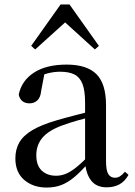

<svg xmlns="http://www.w3.org/2000/svg" viewBox="-20 -827 605 862"><path d="M189 15Q129 15 89 -19Q49 -53 49 -116Q49 -156 66.5 -187Q84 -218 125 -242.5Q166 -267 235 -287Q276 -299 323 -311Q370 -323 410 -333V-308Q370 -298 329.5 -286.5Q289 -275 257 -263Q196 -240 169.5 -207.5Q143 -175 143 -130Q143 -84 167.5 -61Q192 -38 232 -38Q253 -38 274 -46Q295 -54 322 -75.5Q349 -97 386 -135L396 -86H369Q339 -53 312 -30.5Q285 -8 256 3.5Q227 15 189 15ZM459 14Q413 14 389.5 -16Q366 -46 362 -98V-101V-365Q362 -421 350 -451Q338 -481 313.5 -493Q289 -505 250 -505Q222 -505 193.5 -497.5Q165 -490 131 -472L180 -499L165 -420Q162 -389 147.5 -376Q133 -363 113 -363Q73 -363 64 -402Q77 -465 132.5 -501Q188 -537 279 -537Q370 -537 413 -494Q456 -451 456 -355V-104Q456 -61 466.5 -45Q477 -29 496 -29Q508 -29 518 -35Q528 -41 541 -56L557 -42Q541 -13 516.5 0.5Q492 14 459 14ZM406 -605 242 -754H303L138 -605L120 -621L252 -807H292L424 -621Z"/></svg>

Font: Noto Serif SC ExtraLight Medium
Style: Regular
Weight: 500
Version: Version 2.002-H1;hotconv 1.1.0;makeotfexe 2.6.0